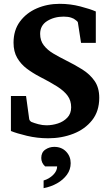

<svg xmlns="http://www.w3.org/2000/svg" viewBox="-20 -707 576 1004"><path d="M499 -195.8Q499 -125.5 461.7 -78.4Q424.3 -31.2 363.5 -7.6Q302.7 16.1 231.9 16.1Q175.3 16.1 120.8 3.2Q66.4 -9.8 37.1 -22V-205.1H116.2L132.8 -84Q133.8 -78.1 138.9 -73.5Q144 -68.8 146 -68.8Q158.7 -63.5 180.4 -57.6Q202.1 -51.8 223.1 -51.8Q252.9 -51.8 282.5 -61.3Q312 -70.8 332 -91.8Q352.1 -112.8 352.1 -146Q352.1 -181.2 333.5 -206.5Q314.9 -231.9 278.3 -255.1Q241.7 -278.3 187 -306.2Q151.4 -324.7 120.4 -347.9Q89.4 -371.1 70.1 -404.1Q50.8 -437 50.8 -483.9Q50.8 -548.8 84.2 -594.2Q117.7 -639.6 172.6 -663.3Q227.5 -687 292 -687Q348.1 -687 400.4 -673.3Q452.6 -659.7 481 -647V-482.9H403.8L387.2 -589.8Q386.7 -592.8 382.1 -596.9Q377.4 -601.1 373 -604Q367.7 -609.4 352.1 -614.7Q336.4 -620.1 313 -620.1Q263.7 -620.1 226.8 -597.2Q189.9 -574.2 189.9 -529.8Q189.9 -494.6 209 -470Q228 -445.3 259 -427Q290 -408.7 325.2 -391.1Q370.6 -368.7 410.4 -343.8Q450.2 -318.8 474.6 -283.7Q499 -248.5 499 -195.8ZM349.6 146Q349.6 179.7 330.1 206.5Q310.5 233.4 278.6 251.5Q246.6 269.5 208 276.9V236.8Q236.8 228.5 257.8 207.8Q278.8 187 278.8 163.1H215.8Q195.8 144.5 195.8 119.1Q195.8 89.8 216.8 75.4Q237.8 61 263.7 61Q302.2 61 325.9 85.9Q349.6 110.8 349.6 146Z"/></svg>

Font: Charis
Style: Bold
Weight: 700
Designer: Walt Agee, Miriam Martin, Annie Olsen, Victor Gaultney, Lorna Priest, Alan Ward, Bob Hallissy, Martin Hosken, Sharon Cor
Foundry: SIL Global
Version: Version 7.000